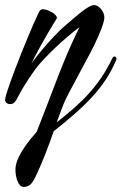

<svg xmlns="http://www.w3.org/2000/svg" viewBox="-87 -400 480 758"><path d="M371 -162C372 -164 373 -166 373 -168C373 -173 369 -177 365 -177C362 -177 358 -174 356 -169C302 -56 229 11 137 83C146 57 156 31 166 6C176 -21 259 -168 285 -222C308 -269 325 -313 325 -331C325 -356 302 -380 285 -380C264 -380 229 -350 159 -289C159 -289 100 -235 37 -150C79 -234 133 -321 136 -325C137 -327 138 -330 137 -333C135 -338 130 -344 121 -350C102 -361 80 -368 72 -360C58 -346 -67 -38 -67 -6C-67 7 -55 11 -47 11C-37 11 -28 6 -19 -12C-6 -37 16 -77 52 -126C85 -172 176 -256 227 -293C162 -163 122 -41 58 120C-18 206 -26 248 -26 270C-26 302 -14 338 6 338C28 338 40 325 51 302C80 243 103 181 125 118C238 29 325 -50 371 -162Z"/></svg>

Font: Mervale Script
Style: Regular
Weight: 400
Designer: Astigmatic (AOETI)
Foundry: Astigmatic (AOETI)
Version: Version 1.000